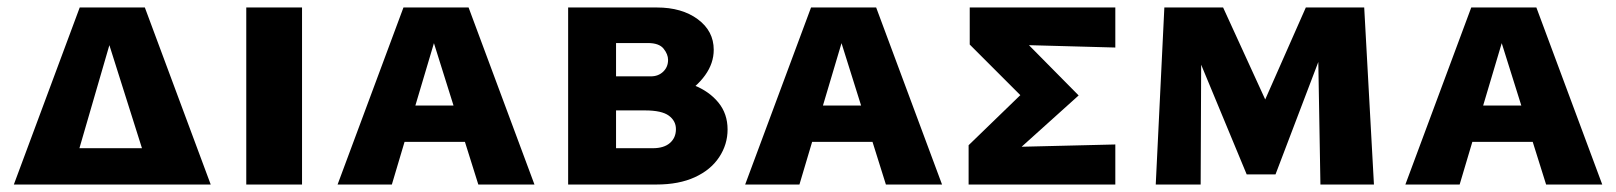

<svg xmlns="http://www.w3.org/2000/svg" viewBox="-20 -493 4318 513"><path d="M17 0 193 -473H367L543 0H390L254 -430H289L164 0ZM93 0 127 -97H428L472 0Z M638 0V-473H787V0Z M882 0 1058 -473H1232L1408 0H1258L1123 -430H1155L1027 0ZM986 -114 1020 -211H1250L1295 -114Z M1498 0V-473H1735Q1802 -473 1844.5 -441.5Q1887 -410 1887 -360Q1887 -324 1864 -292Q1841 -260 1804 -239Q1767 -218 1724 -218L1739 -282Q1792 -282 1833.5 -265.5Q1875 -249 1899.5 -219Q1924 -189 1924 -147Q1924 -107 1901.5 -73Q1879 -39 1836.5 -19.5Q1794 0 1734 0ZM1626 -97H1724Q1754 -97 1770 -111Q1786 -125 1786 -148Q1786 -170 1767 -184Q1748 -198 1703 -198H1601V-289H1719Q1739 -289 1752 -301.5Q1765 -314 1765 -333Q1765 -348 1753 -363Q1741 -378 1711 -378H1626Z M1971 0 2147 -473H2321L2497 0H2347L2212 -430H2244L2116 0ZM2075 -114 2109 -211H2339L2384 -114Z M2568 0V-105L2757 -288L2755 -190L2571 -374V-473H2960V-366L2704 -373L2687 -415L2862 -238L2672 -67V-100L2960 -107V0Z M3508 0 3501 -406 3538 -421 3388 -27H3311L3140 -439L3180 -473H3248L3389 -165H3333L3469 -473H3625L3651 0ZM3068 0 3091 -473H3190L3188 0Z M3735 0 3911 -473H4085L4261 0H4111L3976 -430H4008L3880 0ZM3839 -114 3873 -211H4103L4148 -114Z"/></svg>

Font: Ysabeau SC ExtraBold
Style: Regular
Weight: 800
Designer: Christian Thalmann (Catharsis Fonts)
Version: Version 2.001;gftools[0.9.30]; featfreeze: smcp